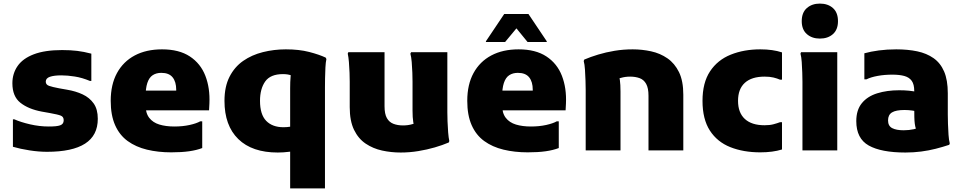

<svg xmlns="http://www.w3.org/2000/svg" viewBox="-20 -838 5366 1070"><path d="M52 -173H60Q96 -157 148 -145Q200 -133 252 -133Q274 -133 289.5 -134.5Q305 -136 315 -139.5Q325 -143 330 -150Q335 -157 335 -168Q335 -187 319 -193.5Q303 -200 258 -208L213 -216Q138 -230 93.5 -265.5Q49 -301 49 -374Q49 -428 78 -470Q107 -512 168.5 -535.5Q230 -559 326 -559Q373 -559 410 -554.5Q447 -550 489 -539V-387H481Q438 -405 397 -411.5Q356 -418 322 -418Q281 -418 258 -410Q235 -402 235 -383Q235 -366 253.5 -359.5Q272 -353 309 -346L354 -338Q402 -330 440.5 -312Q479 -294 502 -261.5Q525 -229 525 -176Q525 -83 454 -37.5Q383 8 242 8Q196 8 144.5 0Q93 -8 52 -20Z M934 11Q861 11 799 -4Q737 -19 691.5 -52Q646 -85 621.5 -140.5Q597 -196 597 -276Q597 -367 632 -431Q667 -495 731 -529Q795 -563 883 -563Q978 -563 1038 -523.5Q1098 -484 1124.5 -415.5Q1151 -347 1147 -261L1145 -223H715V-333H962V-338Q962 -382 942 -407Q922 -432 879 -432Q851 -432 831 -419Q811 -406 801 -375.5Q791 -345 791 -294V-255Q791 -208 811.5 -181.5Q832 -155 868 -144Q904 -133 952 -133Q998 -133 1036.5 -141.5Q1075 -150 1096 -162H1107V-13Q1076 -1 1034 5Q992 11 934 11Z M1597 212V-72L1632 3Q1620 4 1590 8Q1560 12 1528 12Q1385 12 1308 -63Q1231 -138 1231 -276Q1231 -355 1259 -410Q1287 -465 1335 -498.5Q1383 -532 1445 -547.5Q1507 -563 1573 -563Q1647 -563 1703 -548.5Q1759 -534 1795 -517L1799 -509Q1795 -491 1793.5 -461.5Q1792 -432 1791.5 -401.5Q1791 -371 1791 -351V212ZM1597 -91V-347Q1597 -383 1599.5 -411Q1602 -439 1611 -454L1631 -403Q1622 -410 1603.5 -417.5Q1585 -425 1557 -425Q1487 -425 1458 -384Q1429 -343 1429 -276Q1429 -200 1463.5 -164.5Q1498 -129 1560 -129Q1579 -129 1598 -132Q1617 -135 1636 -139Z M2213 12Q2160 12 2109.5 1Q2059 -10 2018 -37.5Q1977 -65 1953 -114.5Q1929 -164 1929 -241V-382Q1929 -402 1928 -432.5Q1927 -463 1924.5 -492Q1922 -521 1918 -539L1921 -547H2123V-246Q2123 -203 2136 -180Q2149 -157 2172.5 -148Q2196 -139 2226 -139Q2254 -139 2277.5 -146Q2301 -153 2320 -159L2293 -117Q2287 -133 2283 -158Q2279 -183 2279 -222V-382Q2279 -402 2278 -432.5Q2277 -463 2274.5 -492Q2272 -521 2267 -539L2271 -547H2473V-213Q2473 -193 2474 -162Q2475 -131 2477.5 -100.5Q2480 -70 2484 -52L2481 -44Q2446 -29 2403 -16.5Q2360 -4 2311.5 4Q2263 12 2213 12Z M2921 11Q2848 11 2786 -4Q2724 -19 2678.5 -52Q2633 -85 2608.5 -140.5Q2584 -196 2584 -276Q2584 -367 2619 -431Q2654 -495 2718 -529Q2782 -563 2870 -563Q2965 -563 3025 -523.5Q3085 -484 3111.5 -415.5Q3138 -347 3134 -261L3132 -223H2702V-333H2949V-338Q2949 -382 2929 -407Q2909 -432 2866 -432Q2838 -432 2818 -419Q2798 -406 2788 -375.5Q2778 -345 2778 -294V-255Q2778 -208 2798.5 -181.5Q2819 -155 2855 -144Q2891 -133 2939 -133Q2985 -133 3023.5 -141.5Q3062 -150 3083 -162H3094V-13Q3063 -1 3021 5Q2979 11 2921 11ZM2688 -604V-608L2790 -760H2925L3027 -608V-604H2920L2858 -680L2795 -604Z M3244 0V-337Q3244 -357 3243 -388Q3242 -419 3240 -449.5Q3238 -480 3233 -498L3236 -506Q3271 -521 3314 -534Q3357 -547 3405.5 -555Q3454 -563 3506 -563Q3558 -563 3608.5 -552Q3659 -541 3699.5 -513Q3740 -485 3764 -436Q3788 -387 3788 -310V0H3594V-305Q3594 -347 3581 -370.5Q3568 -394 3544.5 -402.5Q3521 -411 3492 -411Q3464 -411 3440.5 -404Q3417 -397 3397 -391L3423 -433Q3431 -417 3434.5 -392Q3438 -367 3438 -328V0Z M3895 -276Q3895 -377 3937 -440.5Q3979 -504 4052.5 -533.5Q4126 -563 4217 -563Q4287 -563 4338 -546V-394H4327Q4311 -401 4290.5 -406Q4270 -411 4241 -411Q4169 -411 4131 -376.5Q4093 -342 4093 -276Q4093 -210 4131 -175Q4169 -140 4241 -140Q4270 -140 4290.5 -145.5Q4311 -151 4327 -157H4338V-5Q4287 11 4217 11Q4123 11 4050 -18Q3977 -47 3936 -110.5Q3895 -174 3895 -276Z M4549 -623Q4505 -623 4476.5 -648Q4448 -673 4448 -720Q4448 -768 4476.5 -793Q4505 -818 4549 -818Q4594 -818 4622 -793Q4650 -768 4650 -720Q4650 -673 4622 -648Q4594 -623 4549 -623ZM4452 0V-382Q4452 -402 4451 -432.5Q4450 -463 4448 -492Q4446 -521 4441 -539L4444 -547H4646V0Z M5026 12Q4891 12 4821.5 -27Q4752 -66 4752 -163Q4752 -225 4783 -263Q4814 -301 4868.5 -318Q4923 -335 4991 -335Q5020 -335 5046 -332.5Q5072 -330 5097 -324V-215Q5085 -219 5063.5 -222Q5042 -225 5021 -225Q4973 -225 4951 -211.5Q4929 -198 4929 -167Q4929 -136 4952 -124Q4975 -112 5016 -112Q5046 -112 5073 -118Q5100 -124 5118 -142L5096 -88Q5089 -106 5084.5 -119.5Q5080 -133 5078 -148.5Q5076 -164 5075.5 -186Q5075 -208 5075 -243V-331Q5075 -368 5061 -387.5Q5047 -407 5020 -414.5Q4993 -422 4953 -422Q4909 -422 4871 -415Q4833 -408 4809 -396H4797V-541Q4833 -551 4878 -557Q4923 -563 4975 -563Q5039 -563 5091.5 -552Q5144 -541 5182.5 -514Q5221 -487 5241.5 -439.5Q5262 -392 5262 -318V-200Q5262 -178 5263 -147.5Q5264 -117 5266 -87Q5268 -57 5273 -39L5270 -31Q5234 -19 5195 -9Q5156 1 5113.5 6.5Q5071 12 5026 12Z"/></svg>

Font: Kufam ExtraBold
Style: Regular
Weight: 800
Designer: Wael Morcos, Artur Schmal
Foundry: Original Type
Version: Version 1.300; ttfautohint (v1.8.3)